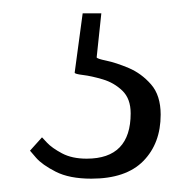

<svg xmlns="http://www.w3.org/2000/svg" viewBox="-20 -17 274 288"><path d="M117 251Q84 251 63.5 240.5Q43 230 34 219.5Q25 209 25 209L43 189Q43 189 50.5 197Q58 205 73 213Q88 221 110 221Q176 221 176 153Q176 131 163.5 119Q151 107 134 102Q117 97 104.5 95.5Q92 94 92 92L104 3H132L125 69Q125 71 139.5 74Q154 77 173 85Q192 93 206.5 109.5Q221 126 221 155Q221 198 195 224.5Q169 251 117 251Z"/></svg>

Font: Arsenal SC
Style: Regular
Weight: 400
Designer: Andrij Shevchenko
Foundry: Stairsfor
Version: Version 2.001; ttfautohint (v1.8.4.7-5d5b)